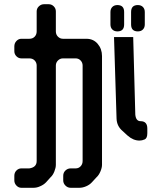

<svg xmlns="http://www.w3.org/2000/svg" viewBox="-20 -787 768 911"><path d="M521 -611 533 -225Q534 -189 561 -166L585 -144Q612 -120 642 -120Q654 -120 666.5 -125.5Q679 -131 679 -155V-177Q679 -212 647 -212Q625 -212 622 -243L612 -611ZM119 12H81Q68 12 58 22Q48 32 48 47V69Q48 83 58 93.5Q68 104 81 104H139Q155 104 170 97Q187 90 198.5 78Q210 66 221 53Q231 44 238 26.5Q245 9 245 -5V-476Q245 -490 255 -500Q265 -510 279 -510H339Q353 -510 362.5 -500Q372 -490 372 -476V-23Q372 -8 362.5 2Q353 12 339 12H315Q301 12 290.5 22Q280 32 280 47V69Q280 83 290.5 93.5Q301 104 315 104H357Q372 104 388.5 97Q405 90 416 78Q421 72 427 66Q433 60 439 53Q449 44 456.5 26.5Q464 9 464 -5V-521Q464 -555 443.5 -579Q423 -603 390 -603H279Q265 -603 255 -613Q245 -623 245 -638V-733Q245 -747 235 -757Q225 -767 211 -767H189Q175 -767 164.5 -757Q154 -747 154 -733V-638Q154 -623 144.5 -613Q135 -603 119 -603H81Q68 -603 58 -592.5Q48 -582 48 -567V-544Q48 -530 58 -520Q68 -510 81 -510H119Q135 -510 144.5 -500Q154 -490 154 -476V-23Q154 7 119 12ZM634 -638Q649 -638 658 -647Q667 -656 667 -671V-730Q667 -745 658 -754Q649 -763 634 -763Q602 -763 602 -730V-671Q602 -638 634 -638ZM537 -638Q569 -638 569 -671V-730Q569 -763 537 -763Q522 -763 513 -754Q504 -745 504 -730V-671Q504 -656 513 -647Q522 -638 537 -638Z"/></svg>

Font: WDXL Lubrifont TC
Style: Regular
Weight: 400
Designer: [WDXL Lubrifont] Copyright 2020-2022 (c) NightFurySL2001, Skr-ZERO; [ZCOOL QingKe HuangYou] Copyright 2018-2022 (c) The 
Version: Version 2.001;hotconv 1.1.1;makeotfexe 2.6.0